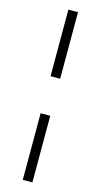

<svg xmlns="http://www.w3.org/2000/svg" viewBox="-139 -761 527 1002"><g transform="rotate(15 124.0 -260.0)"><path d="M150 -720V-360H98V-720ZM150 -160V200H98V-160Z"/></g></svg>

Font: Chivo Thin
Style: Regular
Weight: 100
Designer: Hector Gatti
Foundry: Omnibus-Type
Version: Version 1.007